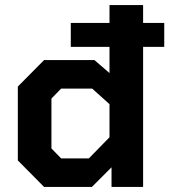

<svg xmlns="http://www.w3.org/2000/svg" viewBox="-20 -734 665 754"><path d="M625 -550H542V0H418V-77L341 0H153L50 -104V-394L153 -498H351L410 -447V-550H258V-644H410V-714H542V-644H625ZM410 -325 342 -386H220L182 -347V-151L220 -112H329L410 -195Z"/></svg>

Font: Chakra Petch
Style: Bold
Weight: 700
Designer: Katatrad Aksorn Co.,Ltd.
Foundry: Cadson Demak Co.,Ltd.
Version: Version 1.000; ttfautohint (v1.6)